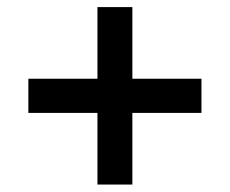

<svg xmlns="http://www.w3.org/2000/svg" viewBox="-20 -564 632 528"><path d="M248 -56.5V-253.5H58V-347.5H248V-544.5H344V-347.5H534V-253.5H344V-56.5Z"/></svg>

Font: Commissioner Medium
Style: Regular
Weight: 500
Designer: Kostas Bartsokas
Foundry: Kostas Bartsokas
Version: Version 1.000; ttfautohint (v1.8.3)